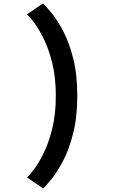

<svg xmlns="http://www.w3.org/2000/svg" viewBox="-20 -834 690 1082"><path d="M223.5 228 133 166.5Q145 155 171.2 120.8Q197.5 86.5 225.8 29.5Q254 -27.5 274.2 -108.2Q294.5 -189 294.5 -294Q294.5 -399.5 274 -480.5Q253.5 -561.5 224.8 -618.8Q196 -676 170 -709.5Q144 -743 132 -753.5L222.5 -814.5Q239 -798.5 270.5 -760.8Q302 -723 335.5 -660Q369 -597 392.2 -506.2Q415.5 -415.5 415.5 -294Q415.5 -173 392.2 -82Q369 9 335.8 72.2Q302.5 135.5 271.2 173.8Q240 212 223.5 228Z"/></svg>

Font: Trispace Medium
Style: Regular
Weight: 500
Designer: Tyler Finck
Foundry: Etcetera Type Company
Version: Version 1.210; ttfautohint (v1.8.3)